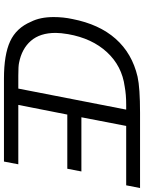

<svg xmlns="http://www.w3.org/2000/svg" viewBox="101 -829 728 970"><g transform="rotate(90 465.0 -344.0)"><path d="M916.2 -617.5H616.2L572.5 -391.2H846.2L832.5 -320H558.8L510 -72.5H810L796.2 0H377.5Q256.2 0 188.8 -31.2Q121.2 -62.5 90 -136.2Q66.2 -182.5 66.2 -251.2Q66.2 -300 76.2 -346.2Q102.5 -481.2 176.2 -564.4Q250 -647.5 367.5 -675Q423.8 -687.5 550 -687.5H930ZM146.2 -261.2Q146.2 -182.5 186.2 -136.2Q226.2 -90 297.5 -76.2Q313.8 -72.5 362.5 -72.5H427.5L533.8 -617.5H508.8Q457.5 -617.5 417.5 -610Q313.8 -596.2 243.8 -520.6Q173.8 -445 152.5 -323.8Q146.2 -286.2 146.2 -261.2Z"/></g></svg>

Font: Cambay
Style: Italic
Weight: 400
Italic angle: -11°
Designer: Pooja Saxena
Foundry: Pooja Saxena
Version: Version 1.019;PS 001.019;hotconv 1.0.70;makeotf.lib2.5.58329